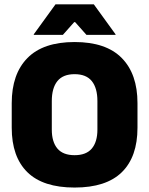

<svg xmlns="http://www.w3.org/2000/svg" viewBox="-20 -847 687 884"><path d="M323.5 16.5Q178 16.5 106 -54.2Q34 -125 34 -259V-372Q34 -506.5 106.5 -580Q179 -653.5 323.5 -653.5Q468 -653.5 540.5 -580Q613 -506.5 613 -372V-259Q613 -125 541 -54.2Q469 16.5 323.5 16.5ZM323.5 -132.5Q377 -132.5 402.8 -163.2Q428.5 -194 428.5 -250V-381.5Q428.5 -441.5 402.8 -473.5Q377 -505.5 323.5 -505.5Q270 -505.5 244.2 -473.5Q218.5 -441.5 218.5 -381.5V-250Q218.5 -194 244.2 -163.2Q270 -132.5 323.5 -132.5ZM235.5 -827H412L512 -689V-686.5H378L326 -745H321.5L269.5 -686.5H135.5V-689Z"/></svg>

Font: Anek Telugu Medium ExtraBold
Style: Regular
Weight: 800
Version: Version 1.003